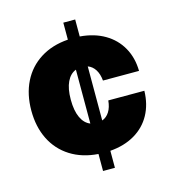

<svg xmlns="http://www.w3.org/2000/svg" viewBox="-106 -795 798 884"><g transform="rotate(-15 293.0 -353.5)"><path d="M276.4 -81.1Q200.2 -86.4 144.3 -121.8Q88.4 -157.2 58.8 -216.8Q29.3 -276.4 29.3 -353.5Q29.3 -430.7 58.8 -490.2Q88.4 -549.8 144.3 -585.2Q200.2 -620.6 276.4 -626V-707H333V-626Q400.4 -620.6 450.2 -591.6Q500 -562.5 527.3 -513.9Q554.7 -465.3 555.7 -402.3H383.8Q380.9 -434.1 367.7 -454.8Q354.5 -475.6 333 -483.4V-225.6Q354.5 -233.4 367.7 -254.4Q380.9 -275.4 383.8 -307.6H555.7Q554.2 -243.2 527.3 -194.1Q500.5 -145 450.7 -115.7Q400.9 -86.4 333 -81.1V0H276.4ZM276.4 -226.1V-482.9Q248.5 -472.2 233.2 -439.9Q217.8 -407.7 217.8 -355.5Q217.8 -302.7 233.2 -269.8Q248.5 -236.8 276.4 -226.1Z"/></g></svg>

Font: Pretendard Std Black
Style: Regular
Weight: 900
Designer: Base glyphs from Inter by Rasmus Andersson; Hangeul glyphs from Noto Sans CJK(Source Han Sans) by Jang Soo-young and Kan
Foundry: Kil Hyung-jin
Version: Version 1.309